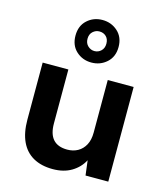

<svg xmlns="http://www.w3.org/2000/svg" viewBox="-120 -899 864 1003"><g transform="rotate(15 312.0 -398.0)"><path d="M259 12Q197 12 153.5 -12.5Q110 -37 87.5 -85Q65 -133 65 -204V-512H204V-220Q204 -163 229.5 -134.5Q255 -106 306 -106Q338 -106 363 -120Q388 -134 402.5 -161Q417 -188 417 -228V-512H557V0H434L424 -80Q402 -38 360 -13Q318 12 259 12ZM310 -578Q262 -578 228 -609Q194 -640 194 -693Q194 -746 228 -777Q262 -808 310 -808Q358 -808 392.5 -777Q427 -746 427 -693Q427 -640 392.5 -609Q358 -578 310 -578ZM310 -640Q331 -640 346 -654.5Q361 -669 361 -693Q361 -718 346.5 -732Q332 -746 310 -746Q290 -746 274.5 -732Q259 -718 259 -693Q259 -669 274.5 -654.5Q290 -640 310 -640Z"/></g></svg>

Font: DM Sans 12pt ExtraBold
Style: Regular
Weight: 800
Version: Version 4.004;gftools[0.9.30]